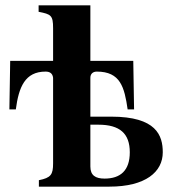

<svg xmlns="http://www.w3.org/2000/svg" viewBox="-20 -696 642 716"><path d="M317 -676H124V-652C170 -643 178 -639 178 -591V-469H18L15 -288H39C50 -371 73 -429 150 -429C165 -429 176 -423 178 -406V-87C178 -45 170 -33 125 -24V0H388C523 0 587 -55 587 -128C587 -191 563 -261 395 -261H317V-406C317 -422 328 -429 341 -429C429 -429 444 -371 456 -288H480L477 -469H317ZM317 -231H347C427 -231 464 -198 464 -128C464 -60 429 -30 370 -30C336 -30 317 -42 317 -75Z"/></svg>

Font: STIXGeneral
Style: Bold
Weight: 700
Designer: MicroPress Inc., with final additions and corrections provided by Coen Hoffman, Elsevier (retired)
Version: Version 1.1.0